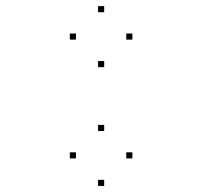

<svg xmlns="http://www.w3.org/2000/svg" viewBox="-20 -584 660 629"><path d="M413.7 -65V-85H393.7V-65ZM321.3 -154.8V-174.8H301.3V-154.8ZM228.8 -65V-85H208.8V-65ZM321.3 25.2V5.2H301.3V25.2ZM413.7 -454.2V-474.2H393.7V-454.2ZM321.3 -544V-564H301.3V-544ZM228.8 -454.2V-474.2H208.8V-454.2ZM321.3 -364V-384H301.3V-364Z"/></svg>

Font: Monaspace Argon Dots Var
Style: Regular
Weight: 400
Designer: Riley Cran and the Lettermatic Team
Version: Version 1.100 (Monaspace Argon Dots)